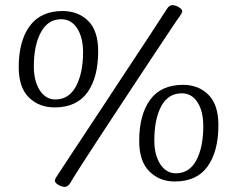

<svg xmlns="http://www.w3.org/2000/svg" viewBox="-20 -695 910 749"><path d="M233 34Q226 34 219 31.5Q212 29 206.5 25.5Q201 22 197.5 18Q194 14 194 10Q194 6 195.5 3Q197 0 202 -8Q233 -55 263.5 -101.5Q294 -148 325 -194.5Q356 -241 386.5 -287.5Q417 -334 447.5 -380.5Q478 -427 509 -473.5Q540 -520 570.5 -567Q601 -614 631 -660Q636 -668 641.5 -671.5Q647 -675 652 -675Q659 -675 666 -672.5Q673 -670 678.5 -666.5Q684 -663 687.5 -659Q691 -655 691 -651Q691 -650 690.5 -648Q690 -646 687.5 -641.5Q685 -637 680 -630Q673 -621 649.5 -585.5Q626 -550 591 -497.5Q556 -445 515.5 -383.5Q475 -322 433.5 -259Q392 -196 355 -139.5Q318 -83 291.5 -41.5Q265 0 254 19Q250 26 244 30Q238 34 233 34ZM193 -276Q132 -276 92.5 -315Q53 -354 53 -433Q53 -535 96 -593.5Q139 -652 224 -652Q285 -652 324 -613.5Q363 -575 363 -495Q363 -393 321 -334.5Q279 -276 193 -276ZM196 -307Q249 -307 276.5 -358.5Q304 -410 304 -491Q304 -549 281 -584.5Q258 -620 219 -620Q167 -620 139.5 -569Q112 -518 112 -436Q112 -379 135 -343Q158 -307 196 -307ZM662 13Q602 13 562.5 -26.5Q523 -66 523 -145Q523 -247 565.5 -305.5Q608 -364 694 -364Q755 -364 793.5 -325Q832 -286 832 -207Q832 -105 790 -46Q748 13 662 13ZM666 -19Q719 -19 746 -70Q773 -121 773 -203Q773 -261 750.5 -296Q728 -331 689 -331Q636 -331 609 -280.5Q582 -230 582 -147Q582 -91 605 -55Q628 -19 666 -19Z"/></svg>

Font: Briem Hand Thin
Style: Regular
Weight: 100
Designer: Gunnlaugur SE Briem, Eben Sorkin
Foundry: Sorkin Type Co.
Version: Version 1.003